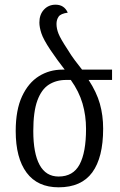

<svg xmlns="http://www.w3.org/2000/svg" viewBox="-20 -789 512 819"><path d="M230 10Q140 10 93.5 -52.5Q47 -115 47 -230Q47 -320 74 -378Q101 -436 146 -464Q191 -492 246 -492H256Q224 -533 195 -576Q165 -621 156.5 -647Q148 -673 148 -693Q148 -727 167.5 -748Q187 -769 217 -769Q254 -769 269 -735Q239 -731 230 -718Q221 -705 221 -687Q221 -667 229.5 -645.5Q238 -624 267 -580Q284 -552 299.5 -531.5Q315 -511 330 -492H458V-448H358Q392 -396 406 -346.5Q420 -297 420 -240Q420 -117 373.5 -53.5Q327 10 230 10ZM230 -36Q292 -36 319.5 -87.5Q347 -139 347 -239Q347 -296 332 -347.5Q317 -399 282 -448H262Q220 -448 188.5 -428Q157 -408 139.5 -360.5Q122 -313 122 -230Q122 -135 149 -85.5Q176 -36 230 -36Z"/></svg>

Font: Noto Serif Armenian Condensed
Style: Regular
Weight: 400
Width: 3
Designer: Monotype Design Team
Foundry: Monotype Imaging Inc.
Version: Version 2.008; ttfautohint (v1.8.4.7-5d5b)